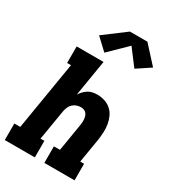

<svg xmlns="http://www.w3.org/2000/svg" viewBox="-233 -1094 1066 1206"><g transform="rotate(30 300.0 -491.5)"><path d="M3 0V-120H46L128 -615H100V-735H295L252 -474Q262 -489 274 -501.5Q286 -514 301 -523Q316 -532 332.5 -535Q349 -538 365 -538Q394 -538 420.5 -529Q447 -520 466.5 -502Q486 -484 497 -459.5Q508 -435 512.5 -408Q517 -381 515.5 -352Q514 -323 510 -295L481 -120H509V0H290V-120H334L366 -314Q368 -326 369 -337.5Q370 -349 369 -360.5Q368 -372 365 -382.5Q362 -393 355 -401.5Q348 -410 337.5 -414Q327 -418 315 -418Q300 -418 285 -413Q270 -408 258 -397Q246 -386 239.5 -371.5Q233 -357 230 -342L193 -120H221V0ZM270 -788 187 -866 343 -983H470L582 -860L484 -795L396 -911Z"/></g></svg>

Font: Iosevka Curly Slab HvExObl
Style: Regular
Weight: 900
Width: 7
Italic angle: -9°
Monospace: yes
Designer: Belleve Invis
Foundry: Belleve Invis
Version: Version 11.1.0; ttfautohint (v1.8.3)